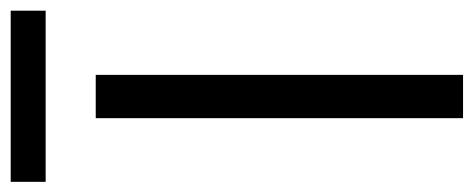

<svg xmlns="http://www.w3.org/2000/svg" viewBox="-324 -618 907 368"><g transform="rotate(-90 130.0 -433.5)"><path d="M171 -704V0H88V-704ZM294 -867V-800H-34V-867Z"/></g></svg>

Font: Prodigy Sans
Style: Regular
Weight: 400
Designer: Wei Huang
Foundry: Wei Huang
Version: Version 1.003; ttfautohint (v1.8.3)